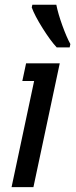

<svg xmlns="http://www.w3.org/2000/svg" viewBox="-20 -774 315 794"><path d="M118.2 0H27.8L121.1 -439H72.3L87.9 -512.2H227.1ZM268.1 -578.1H214.4Q188.5 -606 156 -657.7Q123.5 -709.5 111.3 -743.2L113.8 -754.4H212.9Q220.2 -717.3 237.8 -668.7Q255.4 -620.1 271 -591.8Z"/></svg>

Font: Cadman
Style: Italic
Weight: 400
Italic angle: -12°
Designer: Paul James MIller
Foundry: High-Logic / Made with FontCreator
Version: Version 2.114;March 28, 2021;FontCreator 13.0.0.2683 64-bit